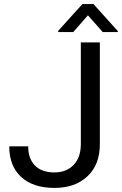

<svg xmlns="http://www.w3.org/2000/svg" viewBox="-20 -921 603 951"><path d="M380.4 -710.9H474.6V-207.5Q474.6 -105.5 413.3 -47.9Q352.1 9.8 250 9.8Q144 9.8 85 -44.4Q25.9 -98.6 25.9 -196.3H119.6Q119.6 -135.3 153.1 -101.1Q186.5 -66.9 250 -66.9Q308.1 -66.9 344 -103.5Q379.9 -140.1 380.4 -206.1ZM563.5 -767.1V-762.2H488.8L415.5 -845.2L342.8 -762.2H268.1V-768.1L388.2 -900.9H442.9Z"/></svg>

Font: Roboto
Style: Regular
Weight: 400
Designer: Google
Version: Version 2.001047; 2015